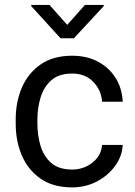

<svg xmlns="http://www.w3.org/2000/svg" viewBox="-20 -770 563 799"><path d="M280.3 -64.5Q328.6 -64.5 365 -93.5Q401.4 -122.6 404.8 -167H490.7Q488.3 -120.1 459.2 -79.8Q430.2 -39.6 383.3 -14.9Q336.4 9.8 280.3 9.8Q200.7 9.8 148.7 -26.6Q96.7 -63 71 -123Q45.4 -183.1 45.4 -253.9V-274.4Q45.4 -345.2 71 -405.3Q96.7 -465.3 148.9 -501.7Q201.2 -538.1 280.3 -538.1Q342.3 -538.1 388.7 -512.9Q435.1 -487.8 461.7 -444.6Q488.3 -401.4 490.7 -346.7H404.8Q401.4 -395.5 367.9 -429.7Q334.5 -463.9 280.3 -463.9Q224.6 -463.9 193.1 -435.5Q161.6 -407.2 148.7 -363.8Q135.7 -320.3 135.7 -274.4V-253.9Q135.7 -207.5 148.4 -164.1Q161.1 -120.6 192.6 -92.5Q224.1 -64.5 280.3 -64.5ZM186 -749.5 259.8 -666.5 333.5 -749.5H411.6V-744.6L287.6 -610.8H231.9L109.9 -744.6V-749.5Z"/></svg>

Font: Vazirmatn RD
Style: Regular
Weight: 400
Designer: Saber Rastikerdar
Foundry: Saber Rastikerdar
Version: Version 32.102